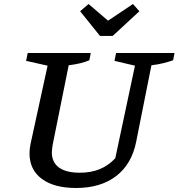

<svg xmlns="http://www.w3.org/2000/svg" viewBox="-20 -925 889 956"><path d="M359 11Q249 11 188 -34.5Q127 -80 127 -161Q127 -171 128 -182Q129 -193 132 -208L217 -598L110 -622L118 -661H432L425 -625Q404 -616 379 -610Q354 -604 322 -600L242 -203Q241 -191 239.5 -182.5Q238 -174 238 -167Q238 -117 273.5 -91Q309 -65 377 -65Q433 -65 476 -82.5Q519 -100 554 -137L652 -598L550 -622L558 -661H849L842 -625Q819 -617 793 -610.5Q767 -604 734 -600L658 -219Q636 -108 558.5 -48.5Q481 11 359 11ZM478 -746 379 -869 421 -905 518 -822 642 -905 674 -869 541 -746Z"/></svg>

Font: Piazzolla Thin SemiBold
Style: Italic
Weight: 600
Italic angle: -11.3°
Version: Version 2.005